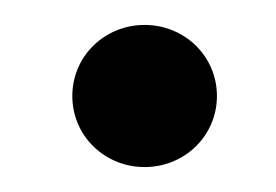

<svg xmlns="http://www.w3.org/2000/svg" viewBox="-20 -429 221 154"><path d="M38 -352C38 -320 64 -295 96 -295C128 -295 154 -320 154 -352C154 -384 128 -409 96 -409C64 -409 38 -384 38 -352Z"/></svg>

Font: Charger Sport
Style: SeBdExt
Weight: 600
Designer: Jasper
Foundry: Cannot Into Space Fonts
Version: Version 1.1